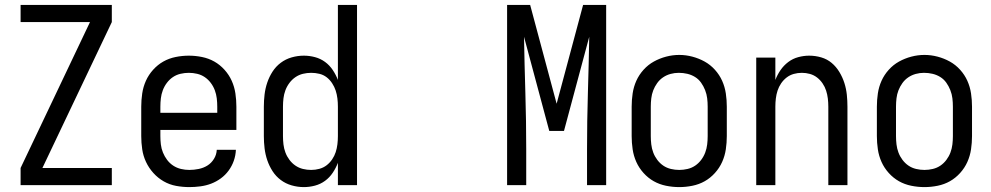

<svg xmlns="http://www.w3.org/2000/svg" viewBox="-20 -755 4040 783"><path d="M64 0V-70L347 -665H64V-735H436V-665L153 -70H436V0Z M752 8Q725 8 698 3Q671 -2 647.5 -15.5Q624 -29 605.5 -49.5Q587 -70 575.5 -94.5Q564 -119 560 -146Q556 -173 556 -200V-320Q556 -347 560 -374Q564 -401 575 -425.5Q586 -450 604.5 -470.5Q623 -491 646 -504Q669 -517 696 -522.5Q723 -528 750 -528Q777 -528 804 -522.5Q831 -517 854 -504Q877 -491 895.5 -470.5Q914 -450 925 -425.5Q936 -401 940 -374Q944 -347 944 -320V-225H634V-200Q634 -183 636 -166Q638 -149 644.5 -133Q651 -117 661.5 -103Q672 -89 686.5 -79.5Q701 -70 718 -66Q735 -62 752 -62Q771 -62 790.5 -66Q810 -70 826 -80Q842 -90 852.5 -107Q863 -124 864 -144H942Q941 -121 933.5 -99.5Q926 -78 912.5 -59.5Q899 -41 880.5 -27.5Q862 -14 841 -6Q820 2 797 5Q774 8 752 8ZM866 -295V-320Q866 -337 864 -354Q862 -371 856 -387Q850 -403 839.5 -417Q829 -431 815 -440.5Q801 -450 784 -454Q767 -458 750 -458Q733 -458 716 -454Q699 -450 685 -440.5Q671 -431 660.5 -417Q650 -403 644 -387Q638 -371 636 -354Q634 -337 634 -320V-295Z M1219 8Q1194 8 1169.5 1Q1145 -6 1125 -21Q1105 -36 1091.5 -57Q1078 -78 1070 -101.5Q1062 -125 1059 -150Q1056 -175 1056 -200V-320Q1056 -345 1059 -370Q1062 -395 1070 -418.5Q1078 -442 1091.5 -463Q1105 -484 1125 -499Q1145 -514 1169.5 -521Q1194 -528 1219 -528Q1242 -528 1264.5 -522Q1287 -516 1305.5 -502.5Q1324 -489 1337 -469.5Q1350 -450 1358 -429V-735H1436V0H1358V-91Q1350 -70 1337 -50.5Q1324 -31 1305.5 -17.5Q1287 -4 1264.5 2Q1242 8 1219 8ZM1249 -62Q1249 -62 1249 -62Q1249 -62 1249 -62Q1266 -62 1282.5 -66.5Q1299 -71 1312 -81Q1325 -91 1334.5 -105Q1344 -119 1349 -134.5Q1354 -150 1356 -166.5Q1358 -183 1358 -200V-320Q1358 -337 1356 -353.5Q1354 -370 1349 -385.5Q1344 -401 1334.5 -415.5Q1325 -430 1312 -440Q1299 -450 1282.5 -454Q1266 -458 1249 -458Q1232 -458 1215.5 -454Q1199 -450 1185 -440.5Q1171 -431 1160.5 -417Q1150 -403 1144 -387Q1138 -371 1136 -354Q1134 -337 1134 -320V-200Q1134 -183 1136 -166Q1138 -149 1144 -133Q1150 -117 1160.5 -103Q1171 -89 1185 -79.5Q1199 -70 1215.5 -66Q1232 -62 1249 -62Z M2048 0V-735H2142L2250 -332L2358 -735H2452V0H2374V-147Q2374 -262 2377.5 -376.5Q2381 -491 2383 -605L2280 -221H2220L2117 -605Q2119 -491 2122.5 -376.5Q2126 -262 2126 -147V0Z M2750 8Q2723 8 2696 2.5Q2669 -3 2646 -16Q2623 -29 2604.5 -49.5Q2586 -70 2575 -94.5Q2564 -119 2560 -146Q2556 -173 2556 -200V-320Q2556 -347 2560 -374Q2564 -401 2575 -425.5Q2586 -450 2604.5 -470.5Q2623 -491 2646.5 -504Q2670 -517 2696.5 -524Q2723 -531 2750 -531Q2777 -531 2803.5 -524Q2830 -517 2853.5 -504Q2877 -491 2895.5 -470.5Q2914 -450 2925 -425.5Q2936 -401 2940 -374Q2944 -347 2944 -320V-200Q2944 -173 2940 -146Q2936 -119 2925 -94.5Q2914 -70 2895.5 -49.5Q2877 -29 2854 -16Q2831 -3 2804 2.5Q2777 8 2750 8ZM2750 -62Q2767 -62 2784 -66Q2801 -70 2815 -79.5Q2829 -89 2839.5 -103Q2850 -117 2856 -133Q2862 -149 2864 -166Q2866 -183 2866 -200V-320Q2866 -337 2864 -354Q2862 -371 2855.5 -387.5Q2849 -404 2839 -418Q2829 -432 2814.5 -441Q2800 -450 2783 -454Q2766 -458 2748 -458Q2731 -458 2714.5 -453.5Q2698 -449 2684 -439.5Q2670 -430 2660 -416Q2650 -402 2644 -386.5Q2638 -371 2636 -354Q2634 -337 2634 -320V-200Q2634 -183 2636 -166Q2638 -149 2644 -133Q2650 -117 2660.5 -103Q2671 -89 2685 -79.5Q2699 -70 2716 -66Q2733 -62 2750 -62Z M3064 0V-520H3142V-429Q3150 -450 3163 -469Q3176 -488 3194.5 -502Q3213 -516 3235.5 -522Q3258 -528 3280 -528Q3305 -528 3329 -521Q3353 -514 3371.5 -498.5Q3390 -483 3403 -461.5Q3416 -440 3423.5 -416.5Q3431 -393 3433.5 -368.5Q3436 -344 3436 -320V0H3358V-320Q3358 -337 3356 -353.5Q3354 -370 3349 -385.5Q3344 -401 3334.5 -415Q3325 -429 3312 -439Q3299 -449 3283 -453.5Q3267 -458 3250 -458Q3233 -458 3217 -453.5Q3201 -449 3188 -439Q3175 -429 3165.5 -415Q3156 -401 3151 -385.5Q3146 -370 3144 -353.5Q3142 -337 3142 -320V0Z M3750 8Q3723 8 3696 2.5Q3669 -3 3646 -16Q3623 -29 3604.5 -49.5Q3586 -70 3575 -94.5Q3564 -119 3560 -146Q3556 -173 3556 -200V-320Q3556 -347 3560 -374Q3564 -401 3575 -425.5Q3586 -450 3604.5 -470.5Q3623 -491 3646.5 -504Q3670 -517 3696.5 -524Q3723 -531 3750 -531Q3777 -531 3803.5 -524Q3830 -517 3853.5 -504Q3877 -491 3895.5 -470.5Q3914 -450 3925 -425.5Q3936 -401 3940 -374Q3944 -347 3944 -320V-200Q3944 -173 3940 -146Q3936 -119 3925 -94.5Q3914 -70 3895.5 -49.5Q3877 -29 3854 -16Q3831 -3 3804 2.5Q3777 8 3750 8ZM3750 -62Q3767 -62 3784 -66Q3801 -70 3815 -79.5Q3829 -89 3839.5 -103Q3850 -117 3856 -133Q3862 -149 3864 -166Q3866 -183 3866 -200V-320Q3866 -337 3864 -354Q3862 -371 3855.5 -387.5Q3849 -404 3839 -418Q3829 -432 3814.5 -441Q3800 -450 3783 -454Q3766 -458 3748 -458Q3731 -458 3714.5 -453.5Q3698 -449 3684 -439.5Q3670 -430 3660 -416Q3650 -402 3644 -386.5Q3638 -371 3636 -354Q3634 -337 3634 -320V-200Q3634 -183 3636 -166Q3638 -149 3644 -133Q3650 -117 3660.5 -103Q3671 -89 3685 -79.5Q3699 -70 3716 -66Q3733 -62 3750 -62Z"/></svg>

Font: Zed Mono
Style: Regular
Weight: 400
Monospace: yes
Designer: Belleve Invis
Foundry: Belleve Invis
Version: Version 1.0.0; ttfautohint (v1.8.4)